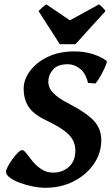

<svg xmlns="http://www.w3.org/2000/svg" viewBox="-20 -873 528 908"><path d="M484.4 -585Q487.3 -582.5 481.4 -567.1Q475.6 -551.8 465.3 -532Q455.1 -512.2 445.1 -496.6Q435.1 -481 429.7 -478L396 -481Q385.3 -527.3 357.9 -548.3Q330.6 -569.3 301.3 -569.3Q252.4 -569.3 230.5 -543.7Q208.5 -518.1 208.5 -485.8Q208.5 -471.7 215.6 -455.8Q222.7 -439.9 244.4 -421.6Q266.1 -403.3 309.1 -380.9Q386.2 -341.3 422.6 -303.2Q459 -265.1 459 -210Q459 -148.9 423.8 -97.7Q388.7 -46.4 328.6 -15.6Q268.6 15.1 194.3 15.1Q167.5 15.1 135.3 8.8Q103 2.4 74.2 -8.3Q45.4 -19 26.9 -32.7Q8.3 -46.4 8.3 -61Q8.3 -68.8 16.8 -85.2Q25.4 -101.6 38.3 -119.6Q51.3 -137.7 64 -150.4Q76.7 -163.1 85 -163.1Q93.3 -163.1 105.2 -147Q117.2 -130.9 134.5 -109.9Q151.9 -88.9 175.8 -72.8Q199.7 -56.6 231.9 -56.6Q275.4 -56.6 305.9 -84Q336.4 -111.3 336.4 -161.1Q336.4 -204.6 305.2 -236.3Q273.9 -268.1 199.7 -303.2Q135.3 -334 113.5 -370.4Q91.8 -406.7 91.8 -453.1Q91.8 -496.1 121.3 -536.6Q150.9 -577.1 204.8 -603.5Q258.8 -629.9 331.5 -629.9Q381.3 -629.9 421.1 -616.5Q460.9 -603 484.4 -585ZM479 -820.8 336.9 -664.1H262.7L162.1 -820.8Q169.9 -829.1 180.4 -838.1Q190.9 -847.2 198.7 -852.5L310.5 -776.9L448.7 -852.5Q454.6 -847.7 464.1 -838.6Q473.6 -829.6 479 -820.8Z"/></svg>

Font: Gentium Book Plus
Style: Bold Italic
Weight: 700
Italic angle: -8°
Designer: Victor Gaultney, Annie Olsen, Iska Routamaa, Becca Hirsbrunner
Foundry: SIL International
Version: Version 6.101